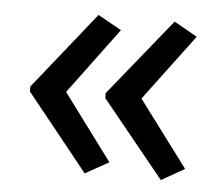

<svg xmlns="http://www.w3.org/2000/svg" viewBox="-39 -577 568 495"><g transform="rotate(5 245.5 -330.0)"><path d="M38 -336V-323L197 -125L258 -159L131 -330L258 -501L197 -535ZM233 -336V-323L394 -125L454 -159L326 -330L454 -501L394 -535Z"/></g></svg>

Font: Noto Sans Malayalam UI SemiCondensed
Style: Regular
Weight: 400
Width: 4
Designer: Jelle Bosma - Monotype Design Team
Foundry: Monotype Imaging Inc.
Version: Version 2.104